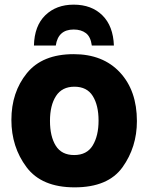

<svg xmlns="http://www.w3.org/2000/svg" viewBox="-20 -796 640 826"><path d="M297 -776Q222 -776 175 -730.5Q128 -685 126 -600H220Q230 -669 297 -669Q329 -669 349.5 -653.5Q370 -638 375 -600H470Q467 -684 420.5 -730Q374 -776 297 -776ZM569 -275Q569 -406 496 -484.5Q423 -563 297 -563Q162 -563 95.5 -481Q29 -399 29 -280Q29 -164 94 -77Q159 10 301 10Q445 10 507 -76.5Q569 -163 569 -275ZM195 -276Q195 -343 221 -383Q247 -423 300 -423Q354 -423 379 -383Q404 -343 404 -277Q404 -212 379 -170.5Q354 -129 299 -129Q245 -129 220 -169Q195 -209 195 -276Z"/></svg>

Font: Noto Sans Mono UI ExtraBold
Style: Regular
Weight: 800
Designer: Monotype Design team
Foundry: Monotype Imaging Inc.
Version: 1.000